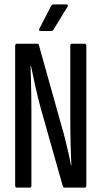

<svg xmlns="http://www.w3.org/2000/svg" viewBox="-20 -854 462 874"><path d="M56 0Q49 0 49 -10V-645Q49 -655 57 -655H149Q156 -655 157 -649L260 -281Q268 -255 276 -222.5Q284 -190 291.5 -158Q299 -126 303 -101H305Q304 -121 303 -145.5Q302 -170 301.5 -196Q301 -222 300.5 -247Q300 -272 300 -292V-646Q300 -655 307 -655H365Q373 -655 373 -646V-10Q373 0 366 0H274Q268 0 266 -6L165 -363Q151 -414 140.5 -463Q130 -512 121 -554H119Q120 -525 121 -488.5Q122 -452 122.5 -415.5Q123 -379 123 -350V-10Q123 0 116 0ZM164 -713Q159 -713 158 -716Q157 -719 159 -723L212 -826Q217 -834 224 -834H282Q287 -834 288.5 -830.5Q290 -827 286 -821L224 -720Q221 -713 211 -713Z"/></svg>

Font: Sofia Sans Extra Condensed Medium
Style: Regular
Weight: 500
Version: Version 4.100